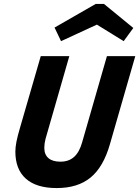

<svg xmlns="http://www.w3.org/2000/svg" viewBox="-20 -940 707 975"><path d="M287 -119Q329 -119 356 -143Q383 -167 397 -217L523 -655H667L538 -207Q505 -92 440 -38.5Q375 15 268 15Q165 15 111.5 -32.5Q58 -80 58 -170Q58 -192 63.5 -220.5Q69 -249 83 -296L187 -655H332L211 -234Q208 -222 206.5 -211Q205 -200 205 -189Q205 -155 226 -137Q247 -119 287 -119ZM290 -731 257 -800 466 -920H508L657 -798L608 -731L472 -815Z"/></svg>

Font: Intel One Mono
Style: Bold Italic
Weight: 700
Italic angle: -16°
Monospace: yes
Designer: Fred Shallcrass
Foundry: Frere-Jones Type LLC
Version: Version 1.400;hotconv 1.1.0;makeotfexe 2.6.0;FJTRelease1.4